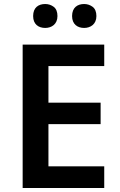

<svg xmlns="http://www.w3.org/2000/svg" viewBox="-20 -936 598 956"><path d="M145 -856C145 -815.4 171.4 -796.9 205.1 -796.9C236.8 -796.9 266.1 -815.4 266.1 -856C266.1 -877 259.8 -892.6 247.6 -901.9C235.4 -911.1 221.2 -916 205.1 -916C171.4 -916 145 -898.4 145 -856ZM338.9 -856C338.9 -815.4 365.7 -796.9 398.9 -796.9C430.7 -796.9 460 -815.4 460 -856C460 -877 453.6 -892.6 441.4 -901.9C429.2 -911.1 415 -916 398.9 -916C365.7 -916 338.9 -898.4 338.9 -856ZM499 -107.9H221.2V-317.9H481V-424.8H221.2V-606.9H499V-713.9H92.8V0H499Z"/></svg>

Font: Noto Reveo Sans
Style: Regular
Weight: 600
Designer: Monotype Design Team
Foundry: Monotype Imaging Inc.
Version: Version 2.007